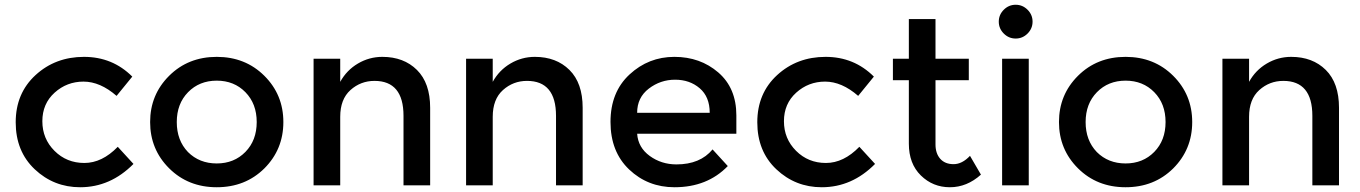

<svg xmlns="http://www.w3.org/2000/svg" viewBox="-20 -779 5718 807"><path d="M317 8Q206 8 126 -67.5Q46 -143 46 -265Q46 -387 129.5 -463.5Q213 -540 333 -540Q453 -540 536 -457L470 -376Q401 -436 331 -436Q261 -436 209.5 -389.5Q158 -343 158 -269.5Q158 -196 209 -145Q260 -94 334.5 -94Q409 -94 475 -162L541 -90Q444 8 317 8Z M770 -140Q818 -92 891 -92Q964 -92 1011.5 -140.5Q1059 -189 1059 -266Q1059 -343 1011.5 -391.5Q964 -440 891 -440Q818 -440 770.5 -391.5Q723 -343 723 -266Q723 -189 770 -140ZM1091 -71Q1011 8 891 8Q771 8 691 -71.5Q611 -151 611 -266Q611 -381 691 -460.5Q771 -540 891 -540Q1011 -540 1091 -460.5Q1171 -381 1171 -266Q1171 -151 1091 -71Z M1410 -288V0H1298V-532H1410V-435Q1437 -484 1484.5 -512Q1532 -540 1587 -540Q1677 -540 1732.5 -485Q1788 -430 1788 -326V0H1676V-292Q1676 -439 1554 -439Q1496 -439 1453 -400.5Q1410 -362 1410 -288Z M2051 -288V0H1939V-532H2051V-435Q2078 -484 2125.5 -512Q2173 -540 2228 -540Q2318 -540 2373.5 -485Q2429 -430 2429 -326V0H2317V-292Q2317 -439 2195 -439Q2137 -439 2094 -400.5Q2051 -362 2051 -288Z M3075 -217H2658Q2662 -159 2711 -123.5Q2760 -88 2823 -88Q2923 -88 2975 -151L3039 -81Q2953 8 2815 8Q2703 8 2624.5 -66.5Q2546 -141 2546 -266.5Q2546 -392 2626 -466Q2706 -540 2814.5 -540Q2923 -540 2999 -474.5Q3075 -409 3075 -294ZM2658 -305H2963Q2963 -372 2921 -408Q2879 -444 2817.5 -444Q2756 -444 2707 -406.5Q2658 -369 2658 -305Z M3434 8Q3323 8 3243 -67.5Q3163 -143 3163 -265Q3163 -387 3246.5 -463.5Q3330 -540 3450 -540Q3570 -540 3653 -457L3587 -376Q3518 -436 3448 -436Q3378 -436 3326.5 -389.5Q3275 -343 3275 -269.5Q3275 -196 3326 -145Q3377 -94 3451.5 -94Q3526 -94 3592 -162L3658 -90Q3561 8 3434 8Z M3912 -442V-172Q3912 -134 3932 -111.5Q3952 -89 3988 -89Q4024 -89 4057 -124L4103 -45Q4044 8 3972.5 8Q3901 8 3850.5 -41.5Q3800 -91 3800 -175V-442H3733V-532H3800V-699H3912V-532H4052V-442Z M4304 0H4192V-532H4304ZM4199 -638Q4178 -659 4178 -688Q4178 -717 4199 -738Q4220 -759 4249 -759Q4278 -759 4299 -738Q4320 -717 4320 -688Q4320 -659 4299 -638Q4278 -617 4249 -617Q4220 -617 4199 -638Z M4590 -140Q4638 -92 4711 -92Q4784 -92 4831.5 -140.5Q4879 -189 4879 -266Q4879 -343 4831.5 -391.5Q4784 -440 4711 -440Q4638 -440 4590.5 -391.5Q4543 -343 4543 -266Q4543 -189 4590 -140ZM4911 -71Q4831 8 4711 8Q4591 8 4511 -71.5Q4431 -151 4431 -266Q4431 -381 4511 -460.5Q4591 -540 4711 -540Q4831 -540 4911 -460.5Q4991 -381 4991 -266Q4991 -151 4911 -71Z M5230 -288V0H5118V-532H5230V-435Q5257 -484 5304.5 -512Q5352 -540 5407 -540Q5497 -540 5552.5 -485Q5608 -430 5608 -326V0H5496V-292Q5496 -439 5374 -439Q5316 -439 5273 -400.5Q5230 -362 5230 -288Z"/></svg>

Font: Montserrat_am3
Style: Regular
Weight: 400
Designer: Julieta Ulanovsky
Foundry: Julieta Ulanovsky, Armenina letters added by Vahan Hovhannisyan
Version: Version 2.001